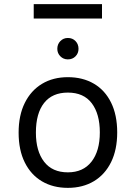

<svg xmlns="http://www.w3.org/2000/svg" viewBox="-20 -896 656 928"><path d="M308 12Q236.5 12 183 -19.5Q129.5 -51 99.8 -110.8Q70 -170.5 70 -255Q70 -338.5 99.8 -398.5Q129.5 -458.5 183 -490.8Q236.5 -523 308 -523Q380 -523 433.8 -491.5Q487.5 -460 517 -400Q546.5 -340 546.5 -256Q546.5 -172.5 517 -112.5Q487.5 -52.5 433.8 -20.2Q380 12 308 12ZM308 -63Q382 -63 422.2 -114.5Q462.5 -166 462.5 -256Q462.5 -345.5 423.5 -397Q384.5 -448.5 308 -448.5Q232.5 -448.5 193 -398.2Q153.5 -348 153.5 -255Q153.5 -166 193 -114.5Q232.5 -63 308 -63ZM308 -609Q286.5 -609 271.8 -623.8Q257 -638.5 257 -660Q257 -682.5 271.8 -697.5Q286.5 -712.5 308 -712.5Q330.5 -712.5 345 -697.5Q359.5 -682.5 359.5 -660Q359.5 -638.5 345 -623.8Q330.5 -609 308 -609ZM143 -806.5V-876H473V-806.5Z"/></svg>

Font: Overpass Mono
Style: Regular
Weight: 400
Designer: Delve Withrington, Dave Bailey
Foundry: Delve Fonts LLC
Version: Version 4.000